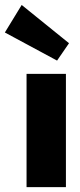

<svg xmlns="http://www.w3.org/2000/svg" viewBox="-70 -769 330 789"><path d="M39.1 0V-465.5H200.9V0ZM164.5 -520 -50 -635.5 19.1 -748.6 213.6 -591.4Z"/></svg>

Font: Spartan ExtBd
Style: Regular
Weight: 800
Designer: Matt Bailey, Mirko Velimirovic
Foundry: Matt Bailey
Version: Version 1.005